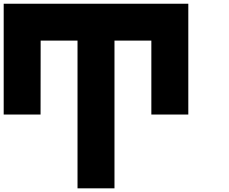

<svg xmlns="http://www.w3.org/2000/svg" viewBox="-20 -820 1240 1040"><path d="M199.7 -199.7H0V-799.8H1000V-199.7H799.8V-600.1H600.1V200.2H399.9V-600.1H200.2Z"/></svg>

Font: QuinqueFive
Style: Regular
Weight: 400
Monospace: yes
Designer: GGBotNet
Foundry: GGBotNet
Version: 1.1